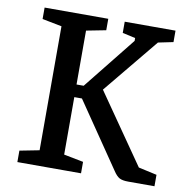

<svg xmlns="http://www.w3.org/2000/svg" viewBox="-75 -720 773 793"><g transform="rotate(10 312.0 -324.0)"><path d="M49 0V-48L131 -64V-584L49 -600V-648H316V-600L234 -584V-358H264L439 -577V-589L385 -601V-648H598V-600L535 -587L345 -356L547 -65L624 -48V0H514Q489 0 476.5 -7Q464 -14 451 -34L266 -305H234V-64L316 -48V0Z"/></g></svg>

Font: Faustina Medium
Style: Regular
Weight: 500
Designer: Alfonso Garcia
Foundry: http://www.omnibus-type.com
Version: Version 1.200